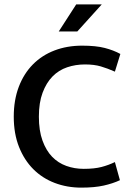

<svg xmlns="http://www.w3.org/2000/svg" viewBox="-20 -849 603 879"><path d="M363 -76Q412 -76 444.5 -84.5Q477 -93 506 -107L529 -24Q497 -9 455 0.5Q413 10 352 10Q287 10 230.5 -11.5Q174 -33 132.5 -74.5Q91 -116 67 -176.5Q43 -237 43 -315Q43 -391 66 -451.5Q89 -512 130.5 -554Q172 -596 229.5 -618Q287 -640 356 -640Q419 -640 459.5 -629.5Q500 -619 531 -602L506 -521Q472 -536 441.5 -545Q411 -554 369 -554Q326 -554 287.5 -541Q249 -528 220.5 -499Q192 -470 175 -424.5Q158 -379 158 -315Q158 -251 174.5 -205.5Q191 -160 218.5 -131.5Q246 -103 283.5 -89.5Q321 -76 363 -76ZM334 -705H249L329 -829H446Z"/></svg>

Font: Mukta Medium
Style: Regular
Weight: 500
Designer: Girish Dalvi and Yashodeep Gholap
Foundry: Ek Type
Version: Version 2.538;PS 1.002;hotconv 16.6.51;makeotf.lib2.5.65220;